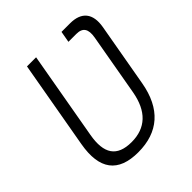

<svg xmlns="http://www.w3.org/2000/svg" viewBox="-191 -826 968 968"><g transform="rotate(-45 293.0 -341.5)"><path d="M398.9 -693.4 388.2 -633.3H444.3C489.7 -633.3 506.3 -608.4 497.1 -555.2L438.5 -222.7C418 -108.4 356.9 -50.3 256.3 -50.3C151.4 -50.3 114.7 -108.4 134.8 -222.7L217.8 -693.4H152.8L69.8 -222.7C42.5 -67.4 100.6 9.8 243.7 9.8C386.7 9.8 476.1 -67.4 503.4 -222.7L563.5 -563C578.1 -647.5 541.5 -693.4 460 -693.4Z"/></g></svg>

Font: Cascadia Code NF Light
Style: Italic
Weight: 300
Italic angle: -10°
Monospace: yes
Designer: Aaron Bell
Foundry: Saja Typeworks
Version: Version 2404.023